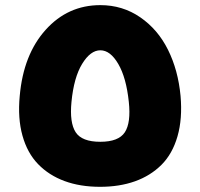

<svg xmlns="http://www.w3.org/2000/svg" viewBox="-20 -721 773 741"><path d="M366.2 0Q289.6 0 229.2 -22.2Q168.9 -44.4 127.2 -87.4Q85.4 -130.4 66.7 -197.5Q47.9 -264.6 56.2 -351.1Q70.3 -510.3 156 -605.7Q241.7 -701.2 367.2 -701.2Q453.1 -701.2 521.2 -654.3Q589.4 -607.4 628.4 -528.8Q667.5 -450.2 676.8 -351.1Q684.6 -262.7 665 -194.8Q645.5 -127 603 -84.7Q560.5 -42.5 500.7 -21.2Q440.9 0 366.2 0ZM367.2 -173.8Q437.5 -173.8 461.7 -210.4Q485.8 -247.1 477.1 -328.1Q467.3 -421.4 436.5 -474.1Q405.8 -526.9 367.2 -526.9Q329.1 -526.9 297.1 -474.6Q265.1 -422.4 255.9 -328.1Q248 -247.6 272 -210.7Q295.9 -173.8 367.2 -173.8Z"/></svg>

Font: Montserrat-Arabic ExtraBold
Style: Regular
Weight: 800
Designer: Mohamed Gaber
Foundry: Kief Type Foundry
Version: Version 5.008;PS 005.008;hotconv 1.0.88;makeotf.lib2.5.64775